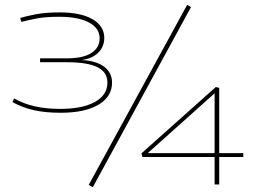

<svg xmlns="http://www.w3.org/2000/svg" viewBox="-20 -759 1062 790"><path d="M31 -339 38 -354Q77 -332 123 -321.5Q169 -311 228 -311Q319 -311 370.5 -339.5Q422 -368 422 -419Q422 -462 381 -482.5Q340 -503 255 -503H145V-519H256Q322 -519 356 -541Q390 -563 390 -601Q390 -643 346 -666.5Q302 -690 224 -690Q167 -690 131 -683Q95 -676 68 -669L63 -685Q85 -692 126 -700Q167 -708 226 -708Q312 -708 360.5 -680Q409 -652 409 -603Q409 -567 384.5 -542.5Q360 -518 316 -512Q376 -509 408.5 -484.5Q441 -460 441 -419Q441 -361 385 -328Q329 -295 229 -295Q167 -295 120 -305.5Q73 -316 31 -339ZM362 11 345 2 750 -739 766 -730ZM566 -113 562 -128 868 -401 882 -397V-129H981V-113H882V0H863V-113ZM588 -129H863V-375Z"/></svg>

Font: Georama Extended Thin
Style: Regular
Weight: 100
Width: 7
Designer: Jean-Baptiste Levee
Foundry: Production Type
Version: Version 1.000